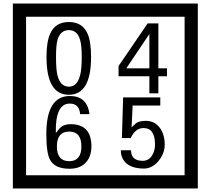

<svg xmlns="http://www.w3.org/2000/svg" viewBox="-20 -980 1195 1090"><path d="M1103 90H53V-960H1103ZM1028 15V-885H128V15ZM497 -656Q497 -442 371 -442Q244 -442 244 -656Q244 -744 265 -789Q294 -855 371 -855Q448 -855 477 -789Q497 -745 497 -656ZM444 -656Q444 -723 435 -752Q420 -809 371 -809Q322 -809 306 -752Q298 -723 298 -656Q298 -587 306 -553Q322 -488 371 -488Q419 -488 435 -554Q444 -587 444 -656ZM928 -547H879V-450H828V-547H653V-605L818 -847H879V-592H928ZM828 -592V-787L697 -592ZM499 -149Q499 -91 466.5 -56.5Q434 -22 375 -22Q291 -22 264 -73Q243 -111 243 -219Q243 -435 377 -435Q475 -435 488 -332H435Q430 -392 376 -392Q293 -392 297 -225Q318 -253 328 -260Q348 -275 381 -275Q499 -275 499 -149ZM442 -149Q442 -233 373 -233Q303 -233 303 -149Q303 -65 373 -65Q442 -65 442 -149ZM915 -160Q916 -111 880.5 -67Q845 -23 796 -23Q741 -23 706 -46Q666 -74 666 -127H724Q724 -67 790 -67Q824 -67 843 -97Q860 -124 860 -159Q860 -253 795 -253Q748 -253 722 -196H672L679 -427H890V-381H733L727 -257Q740 -269 753 -281Q772 -294 807 -294Q859 -294 889 -252Q915 -215 915 -160Z"/></svg>

Font: Unicode BMP Fallback SIL
Style: Regular
Weight: 400
Foundry: NRSI, SIL International
Version: Version 5.1 Based on Unicode 5.1